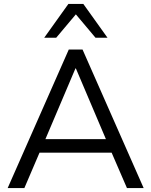

<svg xmlns="http://www.w3.org/2000/svg" viewBox="-20 -957 769 977"><path d="M19 0 330 -705H400L711 0H626L539 -201L579 -180H149L190 -201L104 0ZM364 -609 203 -230 179 -249H549L527 -230L366 -609ZM205 -765 328 -937H404L527 -765H466L366 -884L266 -765Z"/></svg>

Font: NunitoSans1
Style: Book
Weight: 400
Designer: Vernon Adams
Foundry: Vernon Adams
Version: Version 3.101;gftools[0.9.27]